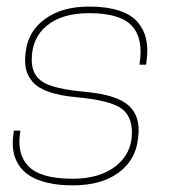

<svg xmlns="http://www.w3.org/2000/svg" viewBox="-20 -556 520 582"><path d="M212.9 -261.2Q162.6 -265.6 129.4 -277.1Q96.2 -288.6 80.1 -306.6Q64 -324.7 59.1 -345.2Q54.2 -365.7 57.1 -392.1L58.1 -399.9Q65.4 -461.9 117.2 -499Q168.9 -536.1 250 -536.1Q302.7 -536.1 339.8 -524.2Q377 -512.2 396.2 -490.2Q415.5 -468.3 422.4 -439.9Q429.2 -411.6 424.8 -376L422.9 -359.9H402.8Q415.5 -438.5 380.1 -477.3Q344.7 -516.1 250 -516.1Q168.5 -516.1 122.3 -478.5Q76.2 -440.9 76.2 -375Q76.2 -328.1 110.4 -307.1Q144.5 -286.1 236.8 -277.8Q334 -269 370.4 -235.8Q406.7 -202.6 398.9 -141.1L397.9 -132.8Q390.6 -70.3 338.9 -32.2Q287.1 5.9 200.2 5.9Q156.7 5.9 123.3 -2.2Q89.8 -10.3 69.1 -23.9Q48.3 -37.6 36.1 -57.1Q23.9 -76.7 20.5 -97.9Q17.1 -119.1 20 -144L22 -160.2H42Q29.3 -90.8 65.9 -52.5Q102.5 -14.2 200.2 -14.2Q282.2 -14.2 331.1 -52.7Q379.9 -91.3 379.9 -153.8Q379.9 -208 343.5 -230.2Q307.1 -252.4 212.9 -261.2Z"/></svg>

Font: Cooper Hewitt
Style: Thin Italic
Weight: 702
Designer: Village Type and Design LLC
Foundry: Cooper Hewitt Smithsonian Design Museum
Version: 1.000